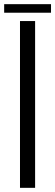

<svg xmlns="http://www.w3.org/2000/svg" viewBox="-44 -901 265 921"><path d="M51.9 0V-800H124.4V0ZM-24 -881H200.7V-840H-24Z"/></svg>

Font: Big Shoulders Stencil Display SC Thin
Style: Regular
Weight: 100
Designer: Patric King
Foundry: XO Type Co
Version: Version 2.001